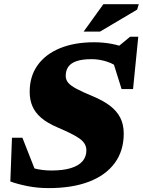

<svg xmlns="http://www.w3.org/2000/svg" viewBox="-20 -904 698 938"><path d="M564.5 -567Q541.5 -590 503.5 -602.5Q465.5 -615 428 -615Q382.5 -615 354.5 -605.5Q326.5 -596 313.8 -577.8Q301 -559.5 301 -533.5Q301 -514.5 313.2 -499.8Q325.5 -485 354.5 -469.8Q383.5 -454.5 434 -433.5Q484.5 -412.5 517.8 -387Q551 -361.5 567.8 -328.5Q584.5 -295.5 584.5 -251.5Q584.5 -167.5 540.8 -107.8Q497 -48 415 -16.5Q333 15 217.5 15Q164.5 15 115.8 5.5Q67 -4 30.5 -17.5L38.5 -231H89.5L174 -16L63 -110Q103.5 -92.5 145 -81.8Q186.5 -71 230.5 -71Q288.5 -71 326.5 -82.8Q364.5 -94.5 383.2 -116.5Q402 -138.5 402 -169Q402 -187 393.5 -201.2Q385 -215.5 367.5 -227.8Q350 -240 323.2 -253.2Q296.5 -266.5 260 -282Q211 -303 181.5 -328.2Q152 -353.5 138.5 -384.8Q125 -416 125 -455.5Q125 -531.5 163.8 -585.5Q202.5 -639.5 273.2 -668.5Q344 -697.5 439.5 -697.5Q483.5 -697.5 524.2 -690Q565 -682.5 594.5 -668.5L549.5 -670L615.5 -724.5H655.5L630 -469H574L519 -644ZM388.5 -749.5 485 -883.5H658L650 -857L468.5 -749.5Z"/></svg>

Font: Newsreader ExtraBold
Style: Italic
Weight: 800
Italic angle: -17°
Designer: Hugues Gentile
Foundry: Production Type
Version: Version 1.003